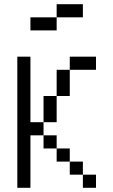

<svg xmlns="http://www.w3.org/2000/svg" viewBox="-20 -895 540 915"><path d="M437.5 0V-62.5H375V0ZM437.5 -562.5V-625H312.5V-562.5H250Q250 -562.5 250 -437.5H187.5Q187.5 -437.5 187.5 -312.5H125V-625H62.5Q62.5 -625 62.5 0H125Q125 0 125 -250H187.5V-187.5H250V-125H312.5V-62.5H375V-125H312.5V-187.5H250V-250H187.5V-312.5H250Q250 -312.5 250 -437.5H312.5Q312.5 -437.5 312.5 -562.5ZM375 -812.5V-875H250V-812.5H125V-750H250V-812.5Z"/></svg>

Font: UnifontExMono
Style: Regular
Weight: 500
Version: Version 15.0.06